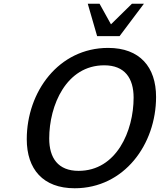

<svg xmlns="http://www.w3.org/2000/svg" viewBox="-20 -993 854 1026"><path d="M749 -973H685L573 -863L512 -973H449L499 -800H619ZM814 -475C814 -635 727 -737 558 -737C293 -737 123 -502 123 -249C123 -89 210 13 379 13C644 13 814 -222 814 -475ZM400 -80C290 -80 243 -149 243 -253C243 -430 334 -644 537 -644C647 -644 694 -575 694 -471C694 -294 603 -80 400 -80Z"/></svg>

Font: Perun Medium Italic
Style: Regular
Weight: 500
Italic angle: -12°
Foundry: Copyright (c) Stefan Peev, Context Ltd, 2016
Version: Version 1.026